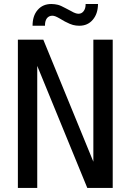

<svg xmlns="http://www.w3.org/2000/svg" viewBox="-20 -924 642 944"><path d="M140.1 -797.4H201.2V-800.3C201.2 -814.9 204.6 -826.2 210.9 -834.5C217.3 -842.8 227.1 -846.7 236.8 -846.7C240.2 -846.7 245.6 -846.2 251 -844.2C257.3 -841.8 264.2 -838.4 271 -834.5L298.8 -818.4C318.8 -808.1 329.6 -803.7 338.9 -801.3C348.6 -798.8 358.9 -797.4 369.6 -797.4C397.5 -797.4 419.4 -807.1 436 -826.7C453.1 -846.7 461.4 -871.6 461.9 -904.3H400.9V-901.4C400.9 -888.2 397.5 -877.4 391.1 -869.1C384.8 -860.8 376.5 -856.4 366.2 -856.4C361.3 -856.4 356 -857.4 350.6 -859.4C344.7 -861.3 338.4 -864.3 331.1 -868.7L303.2 -883.3C286.1 -892.6 274.4 -897.9 264.6 -900.4C254.4 -902.8 243.7 -904.3 232.4 -904.3C204.1 -904.3 182.1 -894.5 165.5 -875.5C147.5 -855 140.1 -828.6 140.1 -797.4ZM67.9 0H163.1V-600.1L409.2 0H534.2V-729H439V-128.9L192.9 -729H67.9Z"/></svg>

Font: Hack
Style: Regular
Weight: 400
Monospace: yes
Designer: Christopher Simpkins
Foundry: Christopher Simpkins
Version: Version 2.010